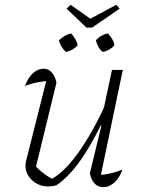

<svg xmlns="http://www.w3.org/2000/svg" viewBox="-20 -773 590 799"><path d="M215 -429 126 -64 123 -86Q143 -65 165.5 -48.5Q188 -32 207 -24L189 -25Q245 -53 306 -138Q367 -223 423 -348L435 -326Q407 -264 379.5 -212.5Q352 -161 325 -120.5Q298 -80 270.5 -50.5Q243 -21 215 -2Q197 3 182 3Q142 3 114 -22.5Q86 -48 86 -85Q86 -98 90 -109L178 -458L196 -437Q166 -436 137 -430.5Q108 -425 84 -415Q92 -437 104 -453.5Q116 -470 131 -478.5Q146 -487 162 -487Q181 -487 195 -472Q209 -457 215 -429ZM354 -52 402 -250 397 -252 446 -482H491L395 -22L384 -45Q412 -45 438 -51Q464 -57 489 -67Q482 -45 469.5 -28.5Q457 -12 441.5 -3Q426 6 410 6Q388 6 373.5 -9.5Q359 -25 354 -52ZM340 -658 257 -737 274 -753 356 -695 464 -753 478 -737 363 -658ZM254 -557Q243 -567 235.5 -580Q228 -593 225 -605Q236 -616 249 -623.5Q262 -631 276 -634Q286 -623 293.5 -610Q301 -597 303 -584Q295 -575 281.5 -567Q268 -559 254 -557ZM408 -557Q396 -566 389 -579Q382 -592 379 -605Q388 -616 401 -623.5Q414 -631 429 -634Q440 -622 447.5 -609.5Q455 -597 456 -584Q447 -574 434 -566.5Q421 -559 408 -557Z"/></svg>

Font: Piazzolla Thin Thin
Style: Italic
Weight: 250
Italic angle: -11.3°
Version: Version 2.005